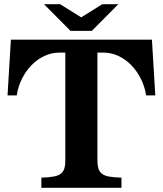

<svg xmlns="http://www.w3.org/2000/svg" viewBox="-20 -900 780 920"><path d="M317.9 -752 190.9 -879.9H268.1L369.1 -816.9L470.2 -879.9H546.9L419.9 -752ZM32.2 -710H708L724.1 -442.9H680.2Q673.3 -486.3 654.5 -523.4Q635.7 -560.5 608.4 -588.4Q581.1 -616.2 547.6 -631.8Q514.2 -647.5 478 -647.9H446.8V-144Q445.8 -115.7 450.2 -97.4Q454.6 -79.1 467 -68.6Q479.5 -58.1 502.4 -54Q525.4 -49.8 562 -48.8V0H178.2V-48.8Q214.8 -49.8 237.8 -54.2Q260.7 -58.6 272.9 -68.8Q285.2 -79.1 289.6 -97.4Q293.9 -115.7 293 -144V-647.9H262.2Q226.1 -647.5 192.6 -631.8Q159.2 -616.2 131.8 -588.4Q104.5 -560.5 85.7 -523.4Q66.9 -486.3 60.1 -442.9H16.1Z"/></svg>

Font: BIZ UDPMincho
Style: Bold
Weight: 700
Designer: TypeBank Co., Ltd.
Foundry: Morisawa Inc.
Version: Version 1.06